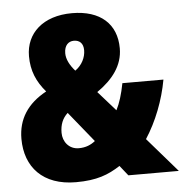

<svg xmlns="http://www.w3.org/2000/svg" viewBox="-52 -774 800 834"><g transform="rotate(-5 347.5 -356.5)"><path d="M292 -723C166 -723 90 -653 90 -553C90 -489 111 -441 151 -394C68 -349 26 -284 26 -198C26 -75 102 10 246 10C337 10 388 -10 440 -44L475 0H695L565 -150C612 -222 647 -312 663 -401H484C475 -354 463 -315 448 -286L372 -372C441 -420 486 -478 486 -553C486 -659 416 -723 292 -723ZM290 -603C314 -603 331 -589 331 -558C331 -527 315 -494 285 -473C262 -499 248 -526 248 -552C248 -587 267 -603 290 -603ZM236 -293 343 -161C324 -146 302 -136 271 -136C228 -136 202 -171 202 -209C202 -245 213 -272 236 -293Z"/></g></svg>

Font: Noto Sans Devanagari UI Condensed Black
Style: Regular
Weight: 900
Width: 3
Designer: Jelle Bosma - Monotype Design Team
Foundry: Monotype Imaging Inc.
Version: Version 2.004